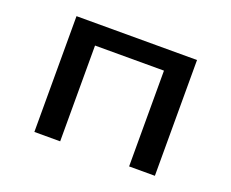

<svg xmlns="http://www.w3.org/2000/svg" viewBox="-93 -687 1008 837"><g transform="rotate(20 411.5 -268.5)"><path d="M131.8 -537.1H690.9V0H571.3V-444.3H251.5V0H131.8Z"/></g></svg>

Font: Squarish Sans CT
Style: Regular
Weight: 400
Version: Version 0.9